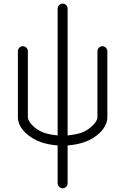

<svg xmlns="http://www.w3.org/2000/svg" viewBox="-20 -789 678 1040"><path d="M346.2 -742.2V-55.4Q390.4 -60.1 418.2 -69.3Q443.6 -77.9 465 -94.4Q486.3 -110.8 497.1 -126.8Q507.8 -142.8 507.8 -153.8V-511.5Q507.8 -522.5 515.7 -530.5Q523.7 -538.6 534.7 -538.6Q545.7 -538.6 553.6 -530.5Q561.5 -522.5 561.5 -511.5V-153.8Q561.5 -132.1 551 -110.7Q540.5 -89.4 522.8 -71.9Q505.1 -54.4 482.7 -40.6Q460.2 -26.9 435.5 -18.6Q396.2 -5.1 346.2 -1.2V203.9Q346.2 214.8 338.3 222.8Q330.3 230.7 319.3 230.7Q308.3 230.7 300.3 222.8Q292.2 214.8 292.2 203.9V-1.2Q242.2 -5.1 202.9 -18.6Q178.2 -26.9 155.8 -40.6Q133.3 -54.4 115.6 -71.9Q97.9 -89.4 87.4 -110.7Q76.9 -132.1 76.9 -153.8V-511.5Q76.9 -522.5 84.8 -530.5Q92.8 -538.6 103.8 -538.6Q114.7 -538.6 122.8 -530.5Q130.9 -522.5 130.9 -511.5V-153.8Q130.9 -142.8 141.6 -126.8Q152.3 -110.8 173.6 -94.4Q194.8 -77.9 220.2 -69.3Q248 -60.1 292.2 -55.4V-742.2Q292.2 -753.2 300.3 -761.2Q308.3 -769.3 319.3 -769.3Q330.3 -769.3 338.3 -761.2Q346.2 -753.2 346.2 -742.2Z"/></svg>

Font: Tecnico
Style: Fino
Weight: 400
Version: Version 1.3